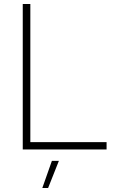

<svg xmlns="http://www.w3.org/2000/svg" viewBox="-20 -749 583 962"><path d="M94 -729H132V-15L114 -37H514V0H94ZM240 57H275L221 193H192Z"/></svg>

Font: Mona Sans VF XLt
Style: Regular
Weight: 200
Designer: Deni Anggara
Foundry: GitHub
Version: Version 2.000;Glyphs 3.2.3 (3260)